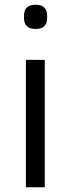

<svg xmlns="http://www.w3.org/2000/svg" viewBox="-20 -795 302 815"><path d="M82 -717V-730Q82 -751 94 -763Q106 -775 131 -775Q156 -775 168 -763Q180 -751 180 -730V-717Q180 -696 168 -684Q156 -672 131 -672Q106 -672 94 -684Q82 -696 82 -717ZM170 0H90V-541H170Z"/></svg>

Font: IBM Plex Sans SC
Style: Regular
Weight: 400
Designer: Mike Abbink; Paul van der Laan; Pieter van Rosmalen; Eunyou Noh; Wujin Sim; Chorong Kim; Dohee Lee; Yejin We; Jinhee Kim
Foundry: Sandoll Inc.
Version: Version 1.000